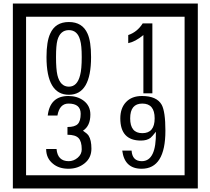

<svg xmlns="http://www.w3.org/2000/svg" viewBox="-20 -980 1195 1090"><path d="M1103 90H53V-960H1103ZM1028 15V-885H128V15ZM497 -656Q497 -442 371 -442Q244 -442 244 -656Q244 -744 265 -789Q294 -855 371 -855Q448 -855 477 -789Q497 -745 497 -656ZM444 -656Q444 -723 435 -752Q420 -809 371 -809Q322 -809 306 -752Q298 -723 298 -656Q298 -587 306 -553Q322 -488 371 -488Q419 -488 435 -554Q444 -587 444 -656ZM845 -450H794V-781Q748 -743 708 -735V-781Q759 -798 790 -847H845ZM499 -136Q499 -84 460.5 -53Q422 -22 369 -22Q314 -22 280 -51Q242 -82 242 -134H301Q307 -65 370 -65Q398 -65 421 -84.5Q444 -104 444 -132Q444 -177 426 -196Q408 -215 363 -215V-259Q405 -259 421.5 -276Q438 -293 438 -334Q438 -392 369 -392Q318 -392 306 -324H251Q264 -435 368 -435Q419 -435 454 -409Q493 -380 493 -330Q493 -265 451 -238Q475 -222 483 -210Q499 -185 499 -136ZM919 -238Q919 -22 784 -22Q687 -22 674 -125H727Q731 -65 785 -65Q868 -65 865 -232Q844 -205 834 -197Q814 -182 780 -182Q663 -182 663 -308Q663 -366 695.5 -400.5Q728 -435 786 -435Q870 -435 898 -385Q919 -346 919 -238ZM858 -308Q858 -392 788 -392Q719 -392 719 -308Q719 -224 788 -224Q858 -224 858 -308Z"/></svg>

Font: Unicode BMP Fallback SIL
Style: Regular
Weight: 400
Foundry: NRSI, SIL International
Version: Version 5.1 Based on Unicode 5.1